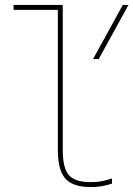

<svg xmlns="http://www.w3.org/2000/svg" viewBox="-20 -750 542 780"><path d="M349 10Q276 10 245.5 -24.5Q215 -59 215 -140V-710H35V-730H235V-140Q235 -67 260 -38.5Q285 -10 349 -10Q374 -10 394 -14Q414 -18 435 -25V-4Q413 3 392.5 6.5Q372 10 349 10ZM381 -510H358L479 -730H502Z"/></svg>

Font: M PLUS Code Latin Thin
Style: Regular
Weight: 250
Designer: Coji Morishita
Foundry: UNDERFOREST DESIGN
Version: Version 1.002; ttfautohint (v1.8.3)